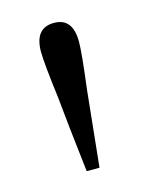

<svg xmlns="http://www.w3.org/2000/svg" viewBox="-63 -844 309 405"><g transform="rotate(-15 91.5 -641.0)"><path d="M78 -481 67 -578Q65 -597 60 -646Q50 -725 50 -749Q50 -801 92 -801Q133 -801 133 -749Q133 -725 123 -646Q118 -597 116 -578L106 -481Z"/></g></svg>

Font: GenRyuMin TW L
Style: Regular
Weight: 300
Version: Version 1.501;PS 1;hotconv 16.6.51;makeotf.lib2.5.65220